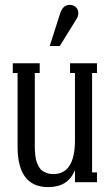

<svg xmlns="http://www.w3.org/2000/svg" viewBox="-20 -744 453 784"><path d="M291 -664.1 224.1 -556.2H183.1L226.1 -690.9Q237.8 -724.1 264.2 -724.1Q279.3 -724.1 289.6 -714.8Q299.8 -705.6 299.8 -690.9Q299.8 -676.8 291 -664.1ZM376 -485.8V-445.8H356V-40H376V0H286.1V-49.8Q258.8 20 176.8 20Q51.8 20 51.8 -145V-445.8H32.2V-485.8H142.1V-445.8H122.1V-153.8Q122.1 -140.6 122.3 -133.1Q122.6 -125.5 124 -111.1Q125.5 -96.7 128.2 -87.6Q130.9 -78.6 136.5 -67.1Q142.1 -55.7 149.9 -49.1Q157.7 -42.5 170.2 -37.8Q182.6 -33.2 198.2 -33.2Q286.1 -33.2 286.1 -171.9V-445.8H266.1V-485.8Z"/></svg>

Font: Margherita
Style: Regular
Weight: 400
Designer: James Puckett
Foundry: Dunwich Type Founders
Version: Version 1.008;hotconv 1.0.109;makeotfexe 2.5.65596